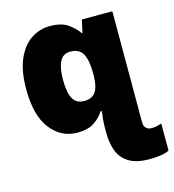

<svg xmlns="http://www.w3.org/2000/svg" viewBox="-117 -661 906 999"><g transform="rotate(-15 336.0 -161.5)"><path d="M242.2 -563Q303.7 -563 338.4 -539.1Q373 -515.1 394 -484.9H397.9L413.1 -553.2H577.1V48.8Q577.1 64.5 587.6 75.7Q598.1 86.9 617.2 86.9Q634.3 86.9 645.5 84.2Q656.7 81.5 671.9 77.1V222.2Q653.8 232.4 625 236.3Q596.2 240.2 565.9 240.2Q495.6 240.2 455.6 215.6Q415.5 190.9 399.2 148.2Q382.8 105.5 382.8 50.8V22Q382.8 -0.5 385 -23.2Q387.2 -45.9 390.1 -65.9H382.8Q365.7 -37.6 332 -13.9Q298.3 9.8 238.8 9.8Q151.9 9.8 95.5 -62.7Q39.1 -135.3 39.1 -276.9Q39.1 -374.5 66.7 -438Q94.2 -501.5 140.4 -532.2Q186.5 -563 242.2 -563ZM310.1 -407.2Q271.5 -407.2 254.2 -373Q236.8 -338.9 236.8 -274.9Q236.8 -207 254.9 -173.6Q272.9 -140.1 314.9 -140.1Q356.9 -140.1 376 -166Q395 -191.9 397 -248V-271Q397 -336.9 378.2 -372.1Q359.4 -407.2 310.1 -407.2Z"/></g></svg>

Font: Open Sans ExtraBold
Style: Regular
Weight: 800
Designer: Monotype Design Team
Foundry: Monotype Imaging Inc.
Version: Version 3.003; ttfautohint (v1.8.4)